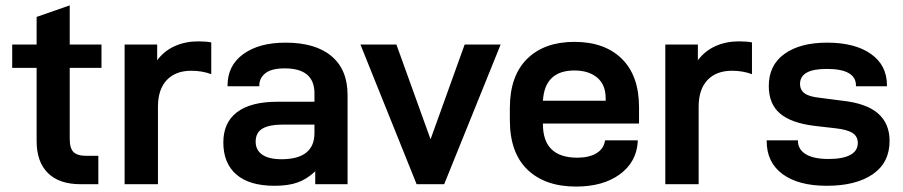

<svg xmlns="http://www.w3.org/2000/svg" viewBox="-20 -685 3359 714"><path d="M239.3 -432.6V-168Q239.3 -133.8 253.4 -119.6Q267.6 -105.5 301.8 -105.5H345.7V0H279.3Q200.2 0 158.2 -41.5Q116.2 -83 116.2 -160.2V-432.6H25.4V-519.5H116.2V-622.1L239.3 -665V-519.5H357.4V-432.6Z M443.4 -519.5H564.5V-460.9Q590.8 -496.1 630.4 -513.7Q669.9 -531.2 716.8 -531.2Q746.1 -531.2 765.6 -527.3V-409.2Q731.4 -421.9 691.4 -421.9Q632.8 -421.9 600.1 -387.2Q567.4 -352.5 567.4 -288.1V0H443.4Z M1272.5 -332V0H1152.3V-47.9Q1121.1 -18.6 1086.4 -6.3Q1051.8 5.9 1001 5.9Q907.2 5.9 858.9 -36.1Q810.5 -78.1 810.5 -155.3Q810.5 -229.5 861.8 -268.1Q913.1 -306.6 1010.7 -306.6H1149.4V-337.9Q1149.4 -430.7 1039.1 -430.7Q989.3 -430.7 966.8 -412.6Q944.3 -394.5 944.3 -367.2V-364.3H826.2V-367.2Q826.2 -441.4 884.8 -483.9Q943.4 -526.4 1042 -526.4Q1153.3 -526.4 1212.9 -476.1Q1272.5 -425.8 1272.5 -332ZM1149.4 -190.4V-221.7H1033.2Q980.5 -221.7 955.6 -206.5Q930.7 -191.4 930.7 -158.2Q930.7 -127 955.1 -109.9Q979.5 -92.8 1028.3 -92.8Q1149.4 -93.8 1149.4 -190.4Z M1320.3 -519.5H1454.1L1581.1 -167L1708 -519.5H1841.8L1631.8 0H1529.3Z M1999 -225.6V-223.6Q1999 -98.6 2127 -98.6Q2169.9 -98.6 2197.3 -114.7Q2224.6 -130.9 2229.5 -160.2L2230.5 -163.1H2351.6V-157.2Q2346.7 -82 2284.7 -36.6Q2222.7 8.8 2122.1 8.8Q2006.8 8.8 1941.4 -54.2Q1876 -117.2 1876 -238.3V-283.2Q1876 -402.3 1939.9 -465.8Q2003.9 -529.3 2116.2 -529.3Q2228.5 -529.3 2292.5 -466.3Q2356.4 -403.3 2356.4 -286.1V-225.6ZM1999 -310.5H2232.4V-318.4Q2232.4 -370.1 2200.7 -396.5Q2168.9 -422.9 2116.2 -422.9Q2005.9 -422.9 1999 -310.5Z M2454.1 -519.5H2575.2V-460.9Q2601.6 -496.1 2641.1 -513.7Q2680.7 -531.2 2727.5 -531.2Q2756.8 -531.2 2776.4 -527.3V-409.2Q2742.2 -421.9 2702.1 -421.9Q2643.6 -421.9 2610.8 -387.2Q2578.1 -352.5 2578.1 -288.1V0H2454.1Z M2831.1 -160.2V-163.1H2947.3V-161.1Q2947.3 -129.9 2976.1 -111.8Q3004.9 -93.8 3061.5 -93.8Q3114.3 -93.8 3142.1 -108.9Q3169.9 -124 3169.9 -153.3Q3169.9 -177.7 3150.4 -190.4Q3130.9 -203.1 3086.9 -208L3009.8 -216.8Q2921.9 -227.5 2880.4 -263.2Q2838.9 -298.8 2838.9 -365.2Q2838.9 -442.4 2897 -484.4Q2955.1 -526.4 3055.7 -526.4Q3159.2 -526.4 3218.8 -484.4Q3278.3 -442.4 3278.3 -368.2V-364.3H3163.1V-367.2Q3163.1 -397.5 3136.2 -413.1Q3109.4 -428.7 3054.7 -428.7Q3003.9 -428.7 2979.5 -414.6Q2955.1 -400.4 2955.1 -373Q2955.1 -350.6 2972.2 -337.9Q2989.3 -325.2 3029.3 -321.3L3112.3 -310.5Q3202.1 -300.8 3245.1 -263.2Q3288.1 -225.6 3288.1 -161.1Q3288.1 -80.1 3225.6 -37.1Q3163.1 5.9 3054.7 5.9Q2949.2 5.9 2890.1 -37.6Q2831.1 -81.1 2831.1 -160.2Z"/></svg>

Font: Altinn-DIN Exp
Style: DINExp-Bold
Weight: 700
Width: 7
Designer: Charles Nix
Foundry: Altinn
Version: Version 2.00